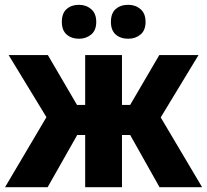

<svg xmlns="http://www.w3.org/2000/svg" viewBox="-20 -778 861 798"><path d="M1 0 173 -291 16 -549H179L300 -342H334V-549H487V-342H521L642 -549H805L648 -290L820 0H643L521 -217H487V0H334V-217H301L178 0ZM237 -687Q237 -723 257 -740.5Q277 -758 308 -758Q338 -758 359 -740Q380 -722 380 -687Q380 -652 359 -634.5Q338 -617 308 -617Q277 -617 257 -634.5Q237 -652 237 -687ZM441 -687Q441 -723 461 -740.5Q481 -758 513 -758Q543 -758 564 -740Q585 -722 585 -687Q585 -652 564 -634.5Q543 -617 513 -617Q481 -617 461 -634.5Q441 -652 441 -687Z"/></svg>

Font: Noto Sans SemiCondensed ExtraBold
Style: Regular
Weight: 800
Width: 4
Designer: Monotype Design Team
Foundry: Monotype Imaging Inc.
Version: Version 2.013; ttfautohint (v1.8.4.7-5d5b)